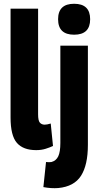

<svg xmlns="http://www.w3.org/2000/svg" viewBox="-20 -786 522 1018"><path d="M182 -740V-180Q182 -146 191.5 -135.5Q201 -125 217 -125Q229 -125 249 -131L261 -12Q244 -4 221.5 3Q199 10 172 10Q103 10 69.5 -28.5Q36 -67 36 -163V-740ZM373 -602Q288 -602 288 -684Q288 -766 373 -766Q458 -766 458 -684Q458 -602 373 -602ZM446 -544V-18Q446 89 409.5 146Q373 203 289 211Q252 214 210 206L224 73Q241 75 253 73Q278 66 289 42.5Q300 19 300 -28V-544Z"/></svg>

Font: Georama SemiCondensed
Style: Bold
Weight: 700
Width: 4
Designer: Jean-Baptiste Levee
Foundry: Production Type
Version: Version 1.000